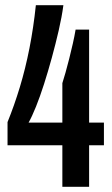

<svg xmlns="http://www.w3.org/2000/svg" viewBox="-20 -719 432 739"><path d="M220 0V-160H9V-249Q35 -313 56.5 -384Q78 -455 93.5 -534Q109 -613 118 -699H224Q218 -654 206 -602Q194 -550 179.5 -497Q165 -444 149.5 -395.5Q134 -347 118.5 -308.5Q103 -270 90 -247H220V-399Q225 -414 232 -439Q239 -464 246.5 -493.5Q254 -523 260.5 -552Q267 -581 271 -605H323V-247H380V-160H323V0Z"/></svg>

Font: Archivo ExtraCondensed SemiBold
Style: Regular
Weight: 600
Width: 2
Designer: Hector Gatti
Foundry: Omnibus-Type
Version: Version 2.001